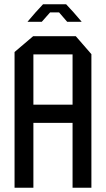

<svg xmlns="http://www.w3.org/2000/svg" viewBox="-20 -877 495 897"><path d="M48 0V-634L135 -708H136V0ZM136 -303V-388H319V-303ZM319 0V-623H407V0ZM136 -623V-708H334L407 -624V-623ZM146 -819 181 -857H289L324 -819ZM109 -775V-776L146 -819H214L175 -775ZM294 -775 256 -819H324L361 -776V-775Z"/></svg>

Font: Foldit
Style: Regular
Weight: 400
Version: Version 1.003